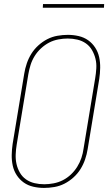

<svg xmlns="http://www.w3.org/2000/svg" viewBox="-20 -914 540 942"><path d="M196 8Q169 8 143 2Q117 -4 96.5 -18.5Q76 -33 62 -54.5Q48 -76 42.5 -101.5Q37 -127 37.5 -154Q38 -181 42 -208L99 -553Q103 -578 111.5 -603Q120 -628 134 -650.5Q148 -673 168.5 -691.5Q189 -710 212.5 -722Q236 -734 262 -738.5Q288 -743 313 -743Q340 -743 366 -737Q392 -731 412.5 -716.5Q433 -702 447 -680.5Q461 -659 466.5 -633.5Q472 -608 471.5 -581Q471 -554 467 -527L410 -182Q406 -157 397.5 -132Q389 -107 375 -84.5Q361 -62 340.5 -43.5Q320 -25 296.5 -13Q273 -1 247 3.5Q221 8 196 8ZM197 -10Q219 -10 243 -14.5Q267 -19 288.5 -30Q310 -41 328 -58Q346 -75 359 -96Q372 -117 379.5 -139.5Q387 -162 390 -185L447 -530Q451 -554 452.5 -578.5Q454 -603 448.5 -625.5Q443 -648 431.5 -668Q420 -688 401.5 -701Q383 -714 360 -719.5Q337 -725 312 -725Q290 -725 266 -720.5Q242 -716 221 -705Q200 -694 181.5 -677Q163 -660 150 -639Q137 -618 130 -595.5Q123 -573 119 -550L62 -205Q58 -181 57 -156.5Q56 -132 61 -109.5Q66 -87 77.5 -67Q89 -47 107.5 -34Q126 -21 149 -15.5Q172 -10 197 -10ZM190 -876 191 -894H491L490 -876Z"/></svg>

Font: Iosevka SS18 Thin
Style: Italic
Weight: 100
Italic angle: -9°
Monospace: yes
Designer: Belleve Invis
Foundry: Belleve Invis
Version: Version 25.1.1; ttfautohint (v1.8.4)